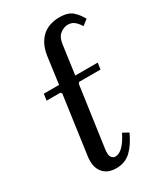

<svg xmlns="http://www.w3.org/2000/svg" viewBox="-188 -817 775 904"><g transform="rotate(-30 199.5 -365.0)"><path d="M290 -740Q338 -740 361 -719Q384 -698 399 -670L369 -647Q356 -668 342 -679Q328 -690 308 -690Q286 -690 266 -674.5Q246 -659 241 -624L219 -465H341L336 -430H220L214 -423L168 -97Q163 -64 171.5 -52Q180 -40 193 -40Q214 -40 235 -61.5Q256 -83 275 -122L306 -105Q281 -50 249 -20Q217 10 169 10Q120 10 96 -21.5Q72 -53 80 -108L124 -423L118 -430H43L48 -465H131L151 -613Q157 -650 171 -674.5Q185 -699 204 -713.5Q223 -728 245.5 -734Q268 -740 290 -740Z"/></g></svg>

Font: Brygada 1918 Medium
Style: Italic
Weight: 500
Italic angle: -8°
Designer: Mateusz Machalski | Borys Kosmynka | Przemek Hoffer
Foundry: NIEPODLEGLA 2018
Version: Version 3.006